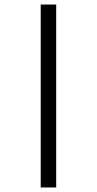

<svg xmlns="http://www.w3.org/2000/svg" viewBox="-20 -772 427 844"><path d="M227 -752V52H159V-752Z"/></svg>

Font: Pathway Extreme SemiCondensed Light
Style: Regular
Weight: 300
Width: 4
Version: Version 1.001;gftools[0.9.26]